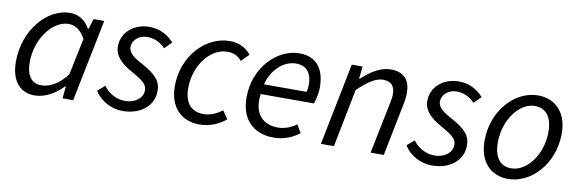

<svg xmlns="http://www.w3.org/2000/svg" viewBox="-43 -802 3369 1119"><g transform="rotate(10 1642.0 -243.0)"><path d="M179 12C240 12 300 -22 348 -72H351L344 0H407L505 -486H442L423 -425H419C396 -469 354 -498 302 -498C167 -498 39 -351 39 -164C39 -50 94 12 179 12ZM207 -53C153 -53 119 -92 119 -176C119 -310 208 -433 305 -433C342 -433 376 -413 404 -362L359 -145C312 -82 258 -53 207 -53Z M700 12C804 12 882 -47 882 -138C882 -196 850 -232 769 -276C719 -303 682 -326 682 -364C682 -403 719 -438 769 -438C812 -438 849 -419 876 -390L917 -431C880 -473 831 -498 771 -498C682 -498 609 -439 609 -355C609 -298 651 -258 712 -224C787 -182 809 -164 809 -128C809 -82 762 -48 706 -48C654 -48 608 -73 577 -115L535 -79C567 -23 635 12 700 12Z M1155 12C1224 12 1277 -18 1311 -46L1278 -94C1251 -72 1210 -52 1170 -52C1093 -52 1055 -100 1055 -188C1055 -321 1145 -434 1242 -434C1282 -434 1306 -422 1329 -395L1373 -439C1348 -472 1306 -498 1247 -498C1106 -498 976 -364 976 -183C976 -59 1049 12 1155 12Z M1594 12C1656 12 1708 -11 1746 -41L1718 -88C1688 -66 1650 -50 1608 -50C1525 -50 1460 -102 1477 -225H1792C1799 -243 1810 -283 1810 -322C1810 -422 1768 -498 1659 -498C1532 -498 1399 -374 1399 -191C1399 -61 1476 12 1594 12ZM1486 -284C1509 -376 1579 -436 1650 -436C1720 -436 1744 -384 1744 -329C1744 -312 1742 -298 1738 -284Z M1873 0H1950L2018 -344C2079 -404 2126 -431 2164 -431C2214 -431 2236 -406 2236 -357C2236 -340 2233 -326 2228 -300L2167 0H2245L2307 -310C2312 -337 2315 -354 2315 -377C2315 -452 2281 -498 2199 -498C2139 -498 2082 -461 2030 -413H2026L2034 -486H1970Z M2531 12C2635 12 2713 -47 2713 -138C2713 -196 2681 -232 2600 -276C2550 -303 2513 -326 2513 -364C2513 -403 2550 -438 2600 -438C2643 -438 2680 -419 2707 -390L2748 -431C2711 -473 2662 -498 2602 -498C2513 -498 2440 -439 2440 -355C2440 -298 2482 -258 2543 -224C2618 -182 2640 -164 2640 -128C2640 -82 2593 -48 2537 -48C2485 -48 2439 -73 2408 -115L2366 -79C2398 -23 2466 12 2531 12Z M2982 12C3115 12 3245 -119 3245 -303C3245 -424 3176 -498 3071 -498C2938 -498 2809 -367 2809 -183C2809 -62 2877 12 2982 12ZM2990 -52C2923 -52 2887 -100 2887 -188C2887 -324 2974 -434 3063 -434C3130 -434 3167 -386 3167 -298C3167 -163 3080 -52 2990 -52Z"/></g></svg>

Font: Source Sans Pro
Style: Italic
Weight: 400
Italic angle: -11°
Designer: Paul D. Hunt
Foundry: Adobe Systems Incorporated
Version: Version 3.006;hotconv 1.0.111;makeotfexe 2.5.65597